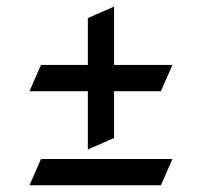

<svg xmlns="http://www.w3.org/2000/svg" viewBox="-20 -671 602 572"><path d="M319.8 -259.8 241.7 -225.6V-399.4H67.9L102.1 -477.5H241.7V-617.2L319.8 -651.4V-477.5H493.7L459.5 -399.4H319.8ZM102.1 -197.3H493.7L459.5 -119.1H67.9Z"/></svg>

Font: NovaMono
Style: Regular
Weight: 400
Monospace: yes
Version: Version 1.2